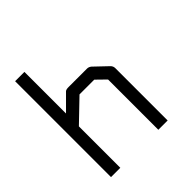

<svg xmlns="http://www.w3.org/2000/svg" viewBox="-168 -795 875 875"><g transform="rotate(-45 270.0 -357.0)"><path d="M57 -48V-666H117V-398L189 -470Q195 -475 210 -475H329Q340.5 -475 350 -467L413 -407Q422 -398 422 -385V-48H362V-372L317 -416H222L117 -315V-48Z"/></g></svg>

Font: IBM 3270
Style: Regular
Weight: 400
Monospace: yes
Version: Version 2.3.1